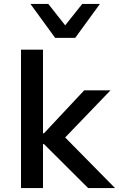

<svg xmlns="http://www.w3.org/2000/svg" viewBox="-20 -958 606 978"><path d="M87 0V-705H199V-279H204L409 -498H543L290 -235L293 -277L566 0H429L204 -224H199V0ZM261 -765 135 -938H226L312 -829L399 -938H489L363 -765Z"/></svg>

Font: Nunito Sans 7pt SemiBold
Style: Regular
Weight: 600
Designer: Vernon Adams
Foundry: Vernon Adams
Version: Version 3.101;gftools[0.9.27]